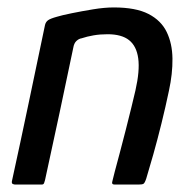

<svg xmlns="http://www.w3.org/2000/svg" viewBox="-20 -496 521 516"><path d="M21 0Q18 0 14.5 -1.5Q11 -3 12 -9Q35 -114 57 -219Q79 -324 101 -429Q103 -437 109 -441.5Q115 -446 133 -451Q146 -455 173 -460.5Q200 -466 230.5 -471Q261 -476 286 -476Q345 -476 379 -458.5Q413 -441 428 -410Q443 -379 443.5 -338.5Q444 -298 434 -252Q425 -209 414 -164.5Q403 -120 392 -81Q381 -42 373 -16Q369 -4 365.5 -2Q362 0 352 0H288Q279 0 282 -9Q283 -14 288.5 -35Q294 -56 302 -85.5Q310 -115 318 -147Q326 -179 333 -207Q340 -235 344 -253Q356 -306 351.5 -339Q347 -372 327 -388Q307 -404 269 -404Q249 -404 231.5 -401Q214 -398 199 -393Q192 -392 185.5 -386Q179 -380 177 -368Q159 -282 140 -192.5Q121 -103 101 -12Q100 -8 98.5 -4Q97 0 92 0Z"/></svg>

Font: Glory Medium
Style: Italic
Weight: 500
Italic angle: -12°
Version: Version 1.011